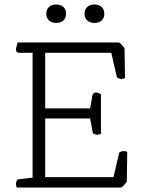

<svg xmlns="http://www.w3.org/2000/svg" viewBox="-20 -834 636 854"><path d="M520 0H55Q51 -6 51 -16Q51 -27 58 -36L125 -44V-599H67Q51 -599 51 -613Q51 -620 56 -637L58 -645H510Q524 -634 534 -619L536 -487Q530 -483 520 -483Q509 -483 500 -490L475 -599H181V-352H381L390 -405Q393 -423 407 -423Q411 -423 423 -418L429 -415V-239Q423 -235 413 -235Q402 -235 393 -242L381 -307H181V-46H485L510 -155Q519 -162 530 -162Q540 -162 546 -158L544 -26Q534 -11 520 0ZM274 -773Q274 -754 262 -743Q250 -732 230 -732Q210 -732 198 -743Q186 -754 186 -773Q186 -792 198 -803Q210 -814 230 -814Q250 -814 262 -803Q274 -792 274 -773ZM444 -773Q444 -754 432 -743Q420 -732 400 -732Q380 -732 368 -743Q356 -754 356 -773Q356 -792 368 -803Q380 -814 400 -814Q420 -814 432 -803Q444 -792 444 -773Z"/></svg>

Font: Scope One
Style: Regular
Weight: 400
Designer: Dalton Maag Ltd
Foundry: Dalton Maag Ltd
Version: Version 1.002; ttfautohint (v1.4.1) -l 11 -r 50 -G 50 -x 14 